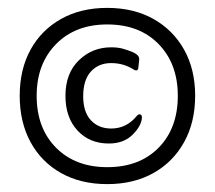

<svg xmlns="http://www.w3.org/2000/svg" viewBox="-20 -583 545 487"><path d="M30 -340Q30 -407 57.5 -457Q85 -507 135 -535Q185 -563 252 -563Q319 -563 369 -535Q419 -507 447 -457Q475 -407 475 -340Q475 -273 447 -222.5Q419 -172 369 -144Q319 -116 252 -116Q185 -116 135 -144Q85 -172 57.5 -222.5Q30 -273 30 -340ZM252 -159Q334 -159 382.5 -208.5Q431 -258 431 -340Q431 -421 382.5 -471Q334 -521 252 -521Q171 -521 122 -471Q73 -421 73 -340Q73 -258 122 -208.5Q171 -159 252 -159ZM320 -406Q294 -423 262 -423Q230 -423 210.5 -401.5Q191 -380 191 -339Q191 -299 210.5 -278Q230 -257 262 -257Q301 -257 327 -289Q330 -293 334 -293Q340 -293 340 -285Q339 -264 316.5 -241.5Q294 -219 256 -219Q207 -219 176.5 -252Q146 -285 146 -340Q146 -397 180 -430Q214 -463 262 -463Q279 -463 291.5 -459.5Q304 -456 316 -451Q335 -443 333 -431L331 -412Q330 -401 320 -406Z"/></svg>

Font: Zain
Style: Regular
Weight: 400
Designer: Zain,Boutros
Foundry: Mobile Telecommunications Company (Zain), 2024
Version: Version 1.51; ttfautohint (v1.8.4)